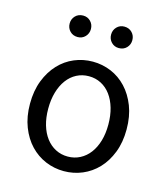

<svg xmlns="http://www.w3.org/2000/svg" viewBox="-106 -770 753 864"><g transform="rotate(15 271.0 -337.5)"><path d="M271 12Q226 12 185.5 -5Q145 -22 114 -54.5Q83 -87 64.5 -134.5Q46 -182 46 -242Q46 -303 64.5 -350.5Q83 -398 114 -431Q145 -464 185.5 -481Q226 -498 271 -498Q316 -498 356.5 -481Q397 -464 428 -431Q459 -398 477.5 -350.5Q496 -303 496 -242Q496 -182 477.5 -134.5Q459 -87 428 -54.5Q397 -22 356.5 -5Q316 12 271 12ZM271 -56Q302 -56 328 -69.5Q354 -83 372.5 -107.5Q391 -132 401 -166Q411 -200 411 -242Q411 -284 401 -318.5Q391 -353 372.5 -378Q354 -403 328 -416.5Q302 -430 271 -430Q240 -430 214 -416.5Q188 -403 169.5 -378Q151 -353 141 -318.5Q131 -284 131 -242Q131 -200 141 -166Q151 -132 169.5 -107.5Q188 -83 214 -69.5Q240 -56 271 -56ZM175 -587Q153 -587 139 -601.5Q125 -616 125 -637Q125 -658 139 -672.5Q153 -687 175 -687Q196 -687 210 -672.5Q224 -658 224 -637Q224 -616 210 -601.5Q196 -587 175 -587ZM367 -587Q346 -587 332 -601.5Q318 -616 318 -637Q318 -658 332 -672.5Q346 -687 367 -687Q389 -687 403 -672.5Q417 -658 417 -637Q417 -616 403 -601.5Q389 -587 367 -587Z"/></g></svg>

Font: Giro Regular
Style: Regular
Weight: 400
Designer: Paul D. Hunt
Foundry: Adobe Systems Incorporated
Version: Version 1.000;PS 1.0;hotconv 1.0.88;makeotf.lib2.5.647800